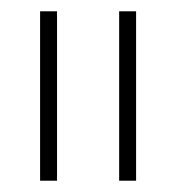

<svg xmlns="http://www.w3.org/2000/svg" viewBox="-20 -719 312 340"><path d="M81 -399H51V-699H81ZM221 -399H191V-699H221Z"/></svg>

Font: Metropolitano Thin
Style: Regular
Weight: 250
Designer: Fonts by Alex Slobzheninov & Chris M. Simpson / Changes by Cristiano Sobral
Foundry: Fonts by Alex Slobzheninov & Chris M. Simpson / Changes by Cristiano Sobral
Version: Version 1.00;August 30, 2020;FontCreator 13.0.0.2681 64-bit